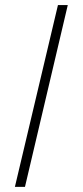

<svg xmlns="http://www.w3.org/2000/svg" viewBox="-20 -729 328 762"><path d="M39.1 12.7 210 -709H249L79.1 12.7Z"/></svg>

Font: Post No Bills Jaffna Light
Style: Regular
Weight: 300
Designer: Kosala Senevirathne, Siva Puranthara, Lasantha Premarathna, Tharique Azeez
Foundry: Mooniak
Version: Version 1.220 ; ttfautohint (v1.6)